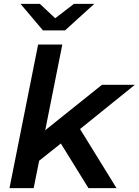

<svg xmlns="http://www.w3.org/2000/svg" viewBox="-20 -972 717 992"><path d="M159 -123 186 -277 507 -534H677L377 -292L310 -243ZM29 0 177 -742H302L154 0ZM437 0 288 -241 374 -337 582 0ZM202 -815 86 -952H186L309 -837H212L362 -952H467L316 -815Z"/></svg>

Font: MOST Montserrat SemiBold
Style: Italic
Weight: 600
Italic angle: -11.3°
Designer: Julieta Ulanovsky
Foundry: Julieta Ulanovsky
Version: Version 8.000;March 11, 2024;FontCreator 15.0.0.2926 64-bit